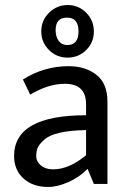

<svg xmlns="http://www.w3.org/2000/svg" viewBox="-20 -731 515 763"><path d="M322 -273V-317Q322 -398 238 -398Q172 -398 100 -355L71 -415Q155 -468 252 -468Q320 -468 363.5 -433.5Q407 -399 407 -327V0H353L328 -60Q296 -27 252 -7.5Q208 12 172 12Q110 12 73 -22Q36 -56 36 -111Q36 -273 322 -273ZM191 -58Q254 -58 322 -114V-214Q196 -212 156 -176Q137 -159 130.5 -145.5Q124 -132 124 -110.5Q124 -89 142.5 -73.5Q161 -58 191 -58ZM248 -552Q292 -552 292 -606.5Q292 -661 246.5 -661Q201 -661 201 -611Q201 -586 213 -569Q225 -552 248 -552ZM248.5 -502Q205 -502 174.5 -532.5Q144 -563 144 -606.5Q144 -650 175 -680.5Q206 -711 249 -711Q292 -711 322.5 -680.5Q353 -650 353 -606Q353 -562 322.5 -532Q292 -502 248.5 -502Z"/></svg>

Font: Average Sans
Style: Regular
Weight: 400
Designer: Eduardo Rodriguez Tunni
Foundry: Eduardo Rodriguez Tunni
Version: Version 1.001